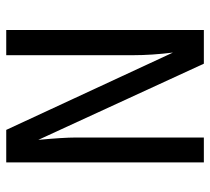

<svg xmlns="http://www.w3.org/2000/svg" viewBox="-50 -650 699 640"><g transform="rotate(-90 300.0 -329.5)"><path d="M408.2 0 154.3 -551.8Q162.1 -467.8 162.1 -427.7V0H79.1V-658.7H187.5L445.3 -103Q436.5 -173.3 436.5 -236.8V-658.7H520.5V0Z"/></g></svg>

Font: Liberation Mono
Style: Regular
Weight: 400
Monospace: yes
Designer: Steve Matteson
Foundry: Ascender Corporation
Version: Version 2.1.5